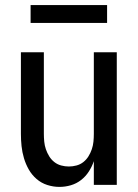

<svg xmlns="http://www.w3.org/2000/svg" viewBox="-20 -725 540 753"><path d="M213 8Q189 8 165.5 0.5Q142 -7 123.5 -23Q105 -39 93 -60Q81 -81 74 -104.5Q67 -128 64.5 -152Q62 -176 62 -200V-520H152V-200Q152 -185 153.5 -169.5Q155 -154 160 -139.5Q165 -125 173 -112Q181 -99 193 -89.5Q205 -80 220 -76Q235 -72 250 -72Q265 -72 280 -76Q295 -80 307 -89.5Q319 -99 327 -112Q335 -125 340 -139.5Q345 -154 346.5 -169.5Q348 -185 348 -200V-520H438V0H348V-93Q341 -72 328.5 -52.5Q316 -33 298 -19Q280 -5 258 1.5Q236 8 213 8ZM100 -635V-705H400V-635Z"/></svg>

Font: Iosevka Term Curly Medium
Style: Regular
Weight: 500
Designer: Belleve Invis
Foundry: Belleve Invis
Version: Version 32.3.0